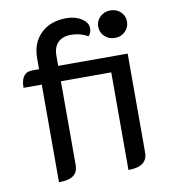

<svg xmlns="http://www.w3.org/2000/svg" viewBox="-81 -780 775 860"><g transform="rotate(-10 306.5 -350.0)"><path d="M118 -435H35Q35 -505 87 -505H118V-555Q118 -625 161.5 -667Q205 -709 278 -709Q318 -709 346.5 -690.5Q375 -672 375 -646Q375 -625 362 -612Q327 -632 285 -632Q247 -632 226 -611Q205 -590 205 -551V-505H521V-55Q521 9 434 9V-435H205V-55Q205 -22 184 -6.5Q163 9 118 9ZM412 -647Q412 -673 431 -691Q450 -709 478 -709Q506 -709 524.5 -691Q543 -673 543 -647Q543 -621 524.5 -602.5Q506 -584 478 -584Q450 -584 431 -602Q412 -620 412 -647Z"/></g></svg>

Font: K2D
Style: Regular
Weight: 400
Version: Version 1.000; ttfautohint (v1.6)